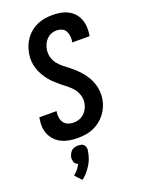

<svg xmlns="http://www.w3.org/2000/svg" viewBox="-181 -824 862 1160"><g transform="rotate(-20 250.0 -244.0)"><path d="M201 8Q175 8 149.5 4Q124 0 101 -10.5Q78 -21 60.5 -38.5Q43 -56 32.5 -78.5Q22 -101 20 -127Q18 -153 23 -180L24 -189H135L134 -184Q131 -166 134 -147.5Q137 -129 147 -115Q157 -101 174 -94.5Q191 -88 209 -88Q227 -88 244.5 -94Q262 -100 276 -112.5Q290 -125 298.5 -142Q307 -159 310 -177Q314 -202 307 -225.5Q300 -249 286 -267.5Q272 -286 253.5 -300.5Q235 -315 217 -329.5Q199 -344 181.5 -360Q164 -376 149.5 -394Q135 -412 123.5 -432.5Q112 -453 104.5 -475.5Q97 -498 95 -523Q93 -548 98 -573Q102 -597 111 -620Q120 -643 135 -663.5Q150 -684 170 -700Q190 -716 213 -725.5Q236 -735 260 -739Q284 -743 308 -743Q334 -743 358.5 -739Q383 -735 405.5 -724Q428 -713 444.5 -695.5Q461 -678 470 -655Q479 -632 481 -606.5Q483 -581 479 -555L477 -546H366L367 -551Q370 -569 368 -586.5Q366 -604 358 -618.5Q350 -633 334 -640Q318 -647 300 -647Q283 -647 266.5 -640.5Q250 -634 237 -621Q224 -608 217 -591.5Q210 -575 207 -559Q203 -533 209.5 -509.5Q216 -486 230 -467.5Q244 -449 262.5 -434.5Q281 -420 299.5 -405.5Q318 -391 335 -375Q352 -359 367 -341Q382 -323 393.5 -302.5Q405 -282 412.5 -259.5Q420 -237 422 -212Q424 -187 420 -162Q416 -138 406 -114.5Q396 -91 380 -70.5Q364 -50 343 -34Q322 -18 298.5 -8.5Q275 1 250 4.5Q225 8 201 8ZM140 255 101 214Q106 210 109.5 206.5Q113 203 116.5 199Q120 195 124 191.5Q128 188 131 183.5Q134 179 138 173.5Q142 168 143 165L149 155Q145 154 142 152.5Q139 151 136 149Q133 147 131 144Q129 141 127 138Q125 135 124.5 131.5Q124 128 123 124.5Q122 121 121.5 116Q121 111 122 109V104Q123 99 125 94Q127 89 129 84.5Q131 80 134 75.5Q137 71 140.5 67Q144 63 148 60.5Q152 58 157 56Q162 54 168.5 52.5Q175 51 177 51H185Q189 51 193 51.5Q197 52 200.5 52.5Q204 53 208 54Q212 55 215 57Q218 59 220.5 61.5Q223 64 225 67Q227 70 228.5 73.5Q230 77 231 80.5Q232 84 232 89Q232 94 232 96L230 104Q229 112 227.5 119.5Q226 127 223.5 135Q221 143 218.5 150.5Q216 158 212.5 165Q209 172 205 179.5Q201 187 196 194Q191 201 186.5 207.5Q182 214 176.5 220.5Q171 227 163.5 235Q156 243 153 245Z"/></g></svg>

Font: Iosevka Custom
Style: Bold Italic
Weight: 700
Italic angle: -9°
Designer: Belleve Invis
Foundry: Belleve Invis
Version: Version 30.3.1; ttfautohint (v1.8.3)